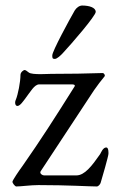

<svg xmlns="http://www.w3.org/2000/svg" viewBox="-20 -669 417 694"><path d="M208 -478C239 -511 326 -612 326 -626C326 -642 302 -649 277 -649C267 -649 256 -641 250 -631C231 -598 169 -484 169 -469C169 -460 169 -456 178 -456C186 -456 200 -469 208 -478ZM256 -35H139C133 -35 122 -42 127 -50L320 -343C334 -363 344 -376 358 -393C361 -397 356 -405 351 -405C290 -403 234 -402 165 -402C156 -402 142 -401 127 -401C109 -401 90 -402 84 -407C78 -412 72 -416 69 -416C65 -416 54 -408 54 -398C54 -373 45 -327 37 -308C33 -300 34 -286 43 -286C53 -286 65 -305 70 -311C90 -337 104 -364 122 -364H239C254 -364 251 -358 248 -354C175 -238 129 -166 62 -70C48 -51 25 -17 25 -12C25 -7 34 5 39 5C56 5 91 0 119 0C228 0 301 5 330 5C336 5 343 -4 344 -9C349 -25 372 -105 372 -113C372 -117 373 -136 364 -136C352 -136 345 -117 342 -112C312 -69 286 -35 256 -35Z"/></svg>

Font: EB Garamond 12
Style: Regular
Weight: 400
Version: Version 0.016+